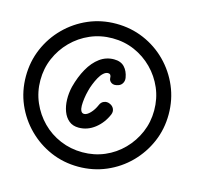

<svg xmlns="http://www.w3.org/2000/svg" viewBox="-127 -970 1256 1203"><g transform="rotate(15 500.5 -368.5)"><path d="M482 95Q386 95 302.5 59Q219 23 155 -41Q91 -105 55 -188.5Q19 -272 19 -368Q19 -464 55 -548Q91 -632 155 -696Q219 -760 302.5 -796Q386 -832 482 -832Q578 -832 662 -796Q746 -760 809.5 -696Q873 -632 909 -548Q945 -464 945 -368Q945 -272 909 -188.5Q873 -105 809.5 -41Q746 23 662 59Q578 95 482 95ZM483 1Q560 1 626.5 -27.5Q693 -56 743.5 -107.5Q794 -159 822.5 -225.5Q851 -292 851 -368Q851 -445 822.5 -511.5Q794 -578 743.5 -629Q693 -680 626.5 -709Q560 -738 483 -738Q406 -738 339 -709Q272 -680 221 -628.5Q170 -577 141.5 -510.5Q113 -444 113 -368Q113 -292 142 -225Q171 -158 221.5 -107Q272 -56 339.5 -27.5Q407 1 483 1ZM421 -142Q383 -142 358 -162.5Q333 -183 320 -217.5Q307 -252 306 -294Q305 -336 315 -378Q333 -447 363 -500Q393 -553 434 -583Q475 -613 526 -613Q570 -613 594 -587.5Q618 -562 625 -520Q628 -501 619.5 -485.5Q611 -470 594 -464Q566 -454 549 -465Q532 -476 532 -496Q532 -507 527 -513.5Q522 -520 512 -520Q497 -520 482 -506.5Q467 -493 455 -471Q443 -449 433.5 -425Q424 -401 419 -380Q412 -354 408.5 -328Q405 -302 405 -281Q405 -260 411.5 -247Q418 -234 432 -234Q450 -234 471.5 -256.5Q493 -279 507 -312Q515 -332 533.5 -339Q552 -346 570 -338Q590 -330 598 -312.5Q606 -295 598 -275Q573 -216 525.5 -179Q478 -142 421 -142Z"/></g></svg>

Font: Edu TAS Beginner SemiBold
Style: Regular
Weight: 600
Version: Version 1.003